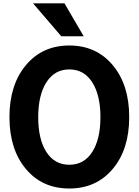

<svg xmlns="http://www.w3.org/2000/svg" viewBox="-20 -1083 810 1121"><path d="M35.2 -399.4Q35.2 -587.9 131.3 -702.6Q227.5 -817.4 384.8 -817.4Q542 -817.4 638.2 -702.6Q734.4 -587.9 734.4 -399.4Q734.4 -210.9 638.2 -96.7Q542 17.6 384.8 17.6Q226.6 17.6 130.9 -96.7Q35.2 -210.9 35.2 -399.4ZM203.1 -399.4Q203.1 -269.5 251 -195.3Q298.8 -121.1 384.8 -121.1Q470.7 -121.1 518.6 -195.8Q566.4 -270.5 566.4 -399.4Q566.4 -527.3 518.6 -602.5Q470.7 -677.7 384.8 -677.7Q298.8 -677.7 251 -602.5Q203.1 -527.3 203.1 -399.4ZM172.9 -1063.5H356.4L468.8 -871.1H337.9Z"/></svg>

Font: Gothic A1 Black
Style: Regular
Weight: 900
Version: Version 2.50